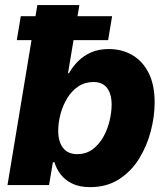

<svg xmlns="http://www.w3.org/2000/svg" viewBox="-20 -748 674 776"><path d="M344.2 8.3Q301.3 8.3 271.7 -6.1Q242.2 -20.5 224.9 -43.5Q207.5 -66.4 200.2 -92.3H193.8L178.2 0H10.3L130.9 -727.5H300.8L254.9 -452.1H258.8Q273.4 -478.5 295.7 -500.7Q317.9 -522.9 348.6 -536.4Q379.4 -549.8 419.4 -549.8Q472.2 -549.8 513.9 -525.9Q555.7 -502 580.3 -454.1Q605 -406.2 605 -334Q605 -277.8 589.4 -217.8Q573.7 -157.7 542 -106.4Q510.3 -55.2 460.9 -23.4Q411.6 8.3 344.2 8.3ZM291.5 -125Q328.6 -125 355 -145Q381.3 -165 398.4 -196Q415.5 -227.1 423.3 -261.5Q431.2 -295.9 431.2 -324.7Q431.2 -368.2 412.8 -392.3Q394.5 -416.5 357.4 -416.5Q322.8 -416.5 296.1 -398.4Q269.5 -380.4 251.7 -351.1Q233.9 -321.8 224.6 -287.1Q215.3 -252.4 215.3 -219.2Q215.3 -175.3 234.9 -150.1Q254.4 -125 291.5 -125ZM47.9 -585.9 64 -682.6H433.1L417 -585.9Z"/></svg>

Font: Inter 16pt ExtraBold
Style: Italic
Weight: 800
Italic angle: -9.3988°
Version: Version 4.001;git-66647c0bb